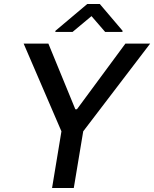

<svg xmlns="http://www.w3.org/2000/svg" viewBox="-20 -947 776 967"><path d="M99.1 -727.3H223.7L359.4 -396.7H367.5L611.5 -727.3H736.2L399.1 -285.5L351.6 0H242.2L289.4 -285.5ZM345.5 -786.2 440.8 -865.8 509.6 -786.2H596.6L597.4 -791.9L482.7 -926.8H419.4L259.3 -791.9L258.5 -786.2Z"/></svg>

Font: Inter UI Medium
Style: Italic
Weight: 500
Italic angle: 9.39999°
Designer: Rasmus Andersson
Foundry: rsms
Version: 3.2;8d6f07862